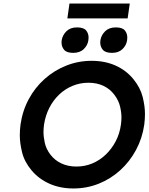

<svg xmlns="http://www.w3.org/2000/svg" viewBox="-20 -1056 840 1086"><path d="M395 10Q320 10 259.5 -17Q199 -44 158.5 -92.5Q118 -141 105 -194Q92 -247 92 -291Q92 -320 96 -351Q107 -429 142.5 -495Q178 -561 232.5 -609.5Q287 -658 355 -685Q423 -712 498 -712Q574 -712 634 -685Q694 -658 734 -609Q774 -560 787 -507.5Q800 -455 800 -411Q800 -382 796 -351Q785 -274 749.5 -208Q714 -142 660 -93Q606 -44 538.5 -17Q471 10 395 10ZM412 -114Q460 -114 502 -131.5Q544 -149 578 -181.5Q612 -214 634.5 -257Q657 -300 664 -351Q667 -372 667 -392Q667 -420 659 -454Q651 -488 626.5 -520.5Q602 -553 565 -570.5Q528 -588 480 -588Q433 -588 390.5 -570.5Q348 -553 314.5 -521Q281 -489 259 -446Q237 -403 229 -351Q226 -329 226 -309Q226 -282 233.5 -247.5Q241 -213 265.5 -181Q290 -149 327.5 -131.5Q365 -114 412 -114ZM614 -757Q576 -757 561.5 -774.5Q547 -792 547 -816Q547 -822 548 -829Q553 -858 575 -879.5Q597 -901 635 -901Q672 -901 686 -884Q700 -867 700 -844Q700 -837 699 -829Q695 -800 673 -778.5Q651 -757 614 -757ZM394 -757Q357 -757 342.5 -774.5Q328 -792 328 -816Q328 -822 329 -829Q334 -858 356 -879.5Q378 -901 415 -901Q453 -901 467 -884Q481 -867 481 -844Q481 -837 480 -829Q476 -800 454 -778.5Q432 -757 394 -757ZM361 -952 373 -1036H714L702 -952Z"/></svg>

Font: Lexend Med
Style: Italic
Weight: 500
Italic angle: -8.13011°
Designer: Bonnie Shaver-Troup, Thomas Jockin
Foundry: Lexend
Version: Version 1.007